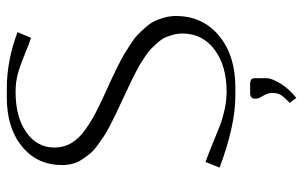

<svg xmlns="http://www.w3.org/2000/svg" viewBox="-178 -504 863 546"><g transform="rotate(-90 253.0 -230.5)"><path d="M233.9 162.1Q251 146.5 256.6 137Q262.2 127.4 262.2 112.8Q262.2 100.1 254.2 86.9Q246.1 73.7 246.1 67.9V63Q246.1 49.8 262.2 49.8H287.1Q304.2 49.8 304.2 62V96.2Q304.2 110.4 289.8 134.8Q275.4 159.2 248 181.2ZM253.9 7.8Q169.4 7.8 49.8 -37.1L65.9 -77.1Q87.9 -69.3 119.6 -56.2Q151.4 -43 169.7 -35.9Q188 -28.8 214.1 -22.9Q240.2 -17.1 266.1 -17.1Q339.8 -17.1 385.5 -51.5Q431.2 -85.9 431.2 -143.1Q431.2 -156.2 427.7 -168.9Q424.3 -181.6 419.7 -191.9Q415 -202.1 405.5 -212.9Q396 -223.6 388.4 -231.2Q380.9 -238.8 366.7 -248.3Q352.5 -257.8 343.5 -263.2Q334.5 -268.6 316.9 -277.6Q299.3 -286.6 290.5 -290.8Q281.7 -294.9 262.2 -304Q242.7 -313 234.9 -316.9Q212.9 -327.1 201.7 -332.5Q190.4 -337.9 170.4 -348.1Q150.4 -358.4 139.6 -365.7Q128.9 -373 113.5 -384Q98.1 -395 89.8 -405.3Q81.5 -415.5 73 -428.2Q64.5 -440.9 60.8 -455.1Q57.1 -469.2 57.1 -484.9Q57.1 -555.7 109.9 -598.9Q162.6 -642.1 249 -642.1H276.9Q353 -642.1 435.1 -611.8L418.9 -573.2Q400.9 -579.1 368.9 -592.3Q336.9 -605.5 314.5 -611.3Q292 -617.2 265.1 -617.2Q193.8 -617.2 150.4 -586.7Q106.9 -556.2 106.9 -506.8Q106.9 -480.5 119.4 -459Q131.8 -437.5 157.2 -419.4Q182.6 -401.4 206.3 -389.2Q230 -377 267.1 -359.9Q268.6 -359.4 269.5 -358.9Q270.5 -358.4 271.7 -357.9Q272.9 -357.4 273.9 -356.9Q295.9 -346.7 307.4 -341.6Q318.8 -336.4 339.6 -325.9Q360.4 -315.4 371.8 -308.6Q383.3 -301.8 400.6 -290.5Q418 -279.3 427.7 -269.8Q437.5 -260.3 449 -247.3Q460.4 -234.4 466.6 -221.7Q472.7 -209 476.8 -193.4Q481 -177.7 481 -161.1Q481 -85.4 425 -38.8Q369.1 7.8 277.8 7.8Z"/></g></svg>

Font: Resagokr
Style: Light
Weight: 300
Designer: gluk
Foundry: gluk
Version: Version 0.95